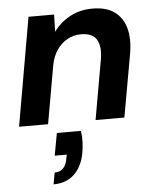

<svg xmlns="http://www.w3.org/2000/svg" viewBox="-55 -563 727 890"><g transform="rotate(-5 308.5 -118.0)"><path d="M22 0 110 -504H229L227 -424Q257 -466 303.5 -491Q350 -516 408 -516Q473 -516 511 -488Q549 -460 562.5 -410Q576 -360 564 -291L512 0H378L427 -278Q437 -337 418 -369.5Q399 -402 345 -402Q311 -402 282.5 -386.5Q254 -371 233.5 -342Q213 -313 205 -272L157 0ZM158 280 168 226Q193 226 208 210.5Q223 195 228 163L231 148H175L194 44H306Q310 71 309 96Q308 121 304 144Q293 208 255.5 244Q218 280 158 280Z"/></g></svg>

Font: DM Sans
Style: Bold Italic
Weight: 700
Italic angle: -10°
Designer: Colophon Foundry, Jonny Pinhorn
Foundry: Colophon Foundry
Version: Version 4.004;gftools[0.9.30]